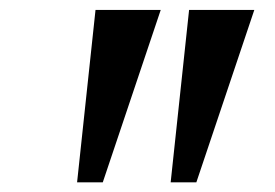

<svg xmlns="http://www.w3.org/2000/svg" viewBox="-20 -850 568 396"><path d="M311.5 -829.5 192 -474H139L177 -829.5ZM504.5 -829.5 385 -474H332L370 -829.5Z"/></svg>

Font: Merriweather 72pt Black
Style: Italic
Weight: 900
Italic angle: -7.8°
Version: Version 2.101